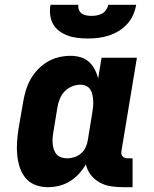

<svg xmlns="http://www.w3.org/2000/svg" viewBox="-20 -770 640 798"><path d="M178 8Q151 8 126.5 -1.5Q102 -11 86 -30.5Q70 -50 62 -75Q54 -100 51.5 -126.5Q49 -153 51 -180.5Q53 -208 57 -235L76 -345Q80 -369 87 -393Q94 -417 106.5 -439.5Q119 -462 137 -481Q155 -500 177 -513Q199 -526 223.5 -532Q248 -538 273 -538Q294 -538 314 -532.5Q334 -527 349 -513.5Q364 -500 373.5 -482Q383 -464 388 -444L402 -530H549L485 -144Q484 -137 484.5 -131Q485 -125 489 -120.5Q493 -116 499 -114Q505 -112 511 -112H531V8H491Q465 8 440 4Q415 0 393.5 -12Q372 -24 357 -43.5Q342 -63 337 -87Q325 -66 308 -47.5Q291 -29 269.5 -16Q248 -3 225 2.5Q202 8 178 8ZM259 -112Q274 -112 289.5 -117Q305 -122 317 -132.5Q329 -143 336 -158Q343 -173 345 -188L363 -298Q365 -311 366.5 -324Q368 -337 367.5 -349.5Q367 -362 364.5 -374.5Q362 -387 356 -397Q350 -407 339 -412.5Q328 -418 315 -418Q297 -418 279.5 -411Q262 -404 249 -390.5Q236 -377 229 -360Q222 -343 219 -326L201 -216Q199 -204 198.5 -191.5Q198 -179 199.5 -167.5Q201 -156 205 -145.5Q209 -135 216.5 -127Q224 -119 235.5 -115.5Q247 -112 259 -112ZM345 -610Q324 -610 302.5 -612.5Q281 -615 262 -622Q243 -629 227 -640.5Q211 -652 201 -669.5Q191 -687 188.5 -708Q186 -729 190 -750H306Q304 -739 308 -729Q312 -719 320 -713.5Q328 -708 339 -706Q350 -704 360 -704Q371 -704 382.5 -706Q394 -708 404 -713.5Q414 -719 421 -729Q428 -739 430 -750H546Q542 -728 533 -707.5Q524 -687 508.5 -670Q493 -653 473 -641Q453 -629 431.5 -622Q410 -615 388 -612.5Q366 -610 345 -610Z"/></svg>

Font: Iosevka Slab Heavy Extended
Style: Italic
Weight: 900
Width: 7
Italic angle: -9°
Monospace: yes
Designer: Belleve Invis
Foundry: Belleve Invis
Version: Version 11.1.0; ttfautohint (v1.8.3)